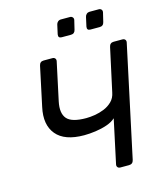

<svg xmlns="http://www.w3.org/2000/svg" viewBox="-130 -995 925 1091"><g transform="rotate(-15 333.0 -450.0)"><path d="M441 0Q431 0 425.5 -6.5Q420 -13 422 -23L477 -280Q458 -262 426 -251Q394 -240 358 -235Q322 -230 291 -230Q176 -230 127.5 -288.5Q79 -347 101 -447L150 -677Q155 -700 177 -700H229Q239 -700 244.5 -693.5Q250 -687 248 -677L200 -453Q186 -386 214 -353.5Q242 -321 327 -321Q350 -321 378 -325.5Q406 -330 433 -341Q460 -352 480.5 -372Q501 -392 507 -424L562 -677Q567 -700 589 -700H640Q651 -700 656.5 -693.5Q662 -687 660 -677L520 -23Q515 0 492 0ZM480 -801Q458 -801 462 -823L474 -877Q476 -887 483.5 -893.5Q491 -900 501 -900H555Q565 -900 570.5 -893.5Q576 -887 574 -877L561 -823Q556 -801 534 -801ZM311 -801Q289 -801 293 -823L305 -877Q307 -887 314.5 -893.5Q322 -900 332 -900H386Q395 -900 401 -893.5Q407 -887 405 -877L392 -823Q387 -801 365 -801Z"/></g></svg>

Font: Lubike
Style: Italic
Weight: 400
Italic angle: -12°
Foundry: Honoka55
Version: Version 1.000;July 22, 2022;FontCreator 14.0.0.2862 64-bit